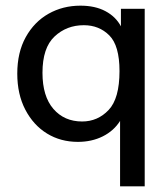

<svg xmlns="http://www.w3.org/2000/svg" viewBox="-20 -491 590 678"><path d="M404 167V-64Q382 -29 343 -9.5Q304 10 255 10Q194 10 146 -19.5Q98 -49 69.5 -103.5Q41 -158 41 -231Q41 -306 71 -360Q101 -414 151.5 -442.5Q202 -471 264 -471Q316 -471 352.5 -451.5Q389 -432 407 -398V-460H491V167ZM270 -62Q325 -62 363.5 -102.5Q402 -143 402 -240Q402 -330 366 -366Q330 -402 276 -402Q215 -402 172.5 -362Q130 -322 130 -234Q130 -151 168.5 -106.5Q207 -62 270 -62Z"/></svg>

Font: Inconsolata SemiExpanded Medium
Style: Regular
Weight: 500
Width: 6
Monospace: yes
Designer: Raph Levien, Cyreal, Brenton Simpson
Foundry: Raph Levien, Cyreal, Google
Version: Version 3.001; ttfautohint (v1.8.2.53-6de2)